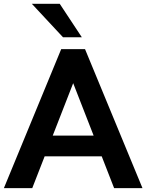

<svg xmlns="http://www.w3.org/2000/svg" viewBox="-24 -973 757 993"><path d="M292.5 -718.8H415.8L712.9 0H566.2L319.6 -632.3H389.4L142.8 0H-3.9ZM166.3 -164.3V-271.7H542.7V-164.3ZM140.6 -953.4H284.9L399.2 -780.3H301.8Z"/></svg>

Font: Min Sans VF VF
Style: Regular
Weight: 400
Designer: Jinseong-Kim, NotoSansCJK, Nunito
Foundry: Jinseong-Kim
Version: Version 1.420;Glyphs 3.1.2 (3151)